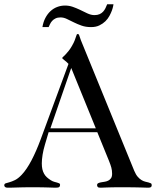

<svg xmlns="http://www.w3.org/2000/svg" viewBox="-34 -870 725 892"><path d="M296.9 -554.2 200.2 -273.9H411.1ZM191.9 -255.9 174.8 -198.2Q167.5 -173.8 163.8 -150.9Q160.2 -127.9 160.2 -110.8Q160.2 -95.7 162.8 -84Q165.5 -72.3 170.7 -63Q175.8 -53.7 183.6 -46.6Q191.4 -39.6 201.2 -33.2Q209.5 -27.8 217.3 -25.6Q225.1 -23.4 231.4 -21.7Q237.8 -20 241.5 -18.1Q245.1 -16.1 245.1 -11.2Q245.1 -4.4 241.2 -1.2Q237.3 2 225.1 2Q220.2 2 212.2 1.7Q204.1 1.5 191.2 1Q178.2 0.5 159.9 0.2Q141.6 0 116.2 0Q92.8 0 76.2 0.2Q59.6 0.5 46.6 1Q33.7 1.5 23.2 1.7Q12.7 2 1 2Q-7.3 2 -10.7 -1.5Q-14.2 -4.9 -14.2 -8.8Q-14.2 -16.1 -7.6 -18.3Q-1 -20.5 10 -23.4Q21 -26.4 35.6 -33.4Q50.3 -40.5 66.9 -58.1Q90.3 -83 112.3 -125Q134.3 -167 154.8 -222.2L284.2 -573.2Q279.3 -578.6 274.2 -583Q269 -587.4 264.6 -590.8Q260.3 -594.2 257.6 -596.7Q254.9 -599.1 254.9 -601.1Q254.9 -602.1 259.3 -606Q263.7 -609.9 270.3 -616.7Q276.9 -623.5 284.7 -633.3Q292.5 -643.1 299.8 -655.8Q309.1 -671.9 313.2 -682.9Q317.4 -693.8 319.3 -700.2Q321.3 -706.5 322.5 -709.2Q323.7 -711.9 327.1 -711.9Q332.5 -711.9 334.2 -705.1Q335.9 -698.2 341.8 -683.1L589.8 -76.2Q597.2 -58.6 606 -48.6Q614.7 -38.6 623.8 -33.2Q632.8 -27.8 641.4 -25.9Q649.9 -23.9 656.5 -22.2Q663.1 -20.5 667 -18.3Q670.9 -16.1 670.9 -9.8Q670.9 -3.9 667.5 -1Q664.1 2 654.8 2Q650.9 2 642.8 1.7Q634.8 1.5 620.4 1Q606 0.5 583.5 0.2Q561 0 527.8 0Q504.4 0 488.3 0.2Q472.2 0.5 461.2 1Q450.2 1.5 443.4 1.7Q436.5 2 432.1 2Q422.9 2 419.9 -1.7Q417 -5.4 417 -9.8Q417 -16.1 422.1 -18.8Q427.2 -21.5 435.1 -22.9Q442.9 -24.4 451.9 -25.6Q460.9 -26.9 468.8 -30.8Q476.6 -34.7 481.7 -42Q486.8 -49.3 486.8 -63Q486.8 -78.1 483.2 -91.6Q479.5 -105 472.2 -123L418 -255.9ZM493.2 -850.1Q493.2 -849.6 491.7 -841.6Q490.2 -833.5 486.1 -821.8Q481.9 -810.1 474.6 -796.4Q467.3 -782.7 455.6 -771.2Q443.8 -759.8 427.7 -752Q411.6 -744.1 389.2 -744.1Q364.3 -744.1 345 -751Q325.7 -757.8 309.1 -766.1Q292 -774.4 277.1 -781.7Q262.2 -789.1 247.1 -789.1Q233.4 -789.1 223.9 -784.4Q214.4 -779.8 208.3 -772.9Q202.1 -766.1 198.5 -758.3Q194.8 -750.5 191.9 -744.1H163.1Q167 -768.1 176.8 -786.6Q186.5 -805.2 200.4 -818.1Q214.4 -831.1 231.7 -837.6Q249 -844.2 268.1 -844.2Q286.6 -844.2 303.5 -838.4Q320.3 -832.5 335.9 -825.2Q354.5 -815.9 371.8 -807.9Q389.2 -799.8 404.8 -799.8Q418.9 -799.8 428.7 -804.2Q438.5 -808.6 445.1 -815.9Q451.7 -823.2 456.1 -832.3Q460.4 -841.3 463.9 -850.1Z"/></svg>

Font: XB Zar
Style: Regular
Weight: 400
Designer: Behnam
Foundry: Irmug
Version: Version 8.005 2009